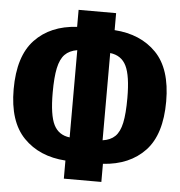

<svg xmlns="http://www.w3.org/2000/svg" viewBox="-54 -784 822 877"><g transform="rotate(5 357.0 -346.0)"><path d="M443 -42V41H271V-42Q151 -50 79 -124Q7 -198 7 -346Q7 -498 78 -573Q149 -648 271 -655V-733H443V-655Q563 -647 634.5 -573.5Q706 -500 706 -351Q706 -199 635.5 -124.5Q565 -50 443 -42ZM528 -351Q528 -453 506 -498Q484 -543 432 -549V-149Q468 -154 489 -174.5Q510 -195 519 -237Q528 -279 528 -351ZM281 -149V-549Q245 -543 224.5 -522Q204 -501 195 -459Q186 -417 186 -346Q186 -243 208 -199Q230 -155 281 -149Z"/></g></svg>

Font: Fira Sans Compressed ExtraBold
Style: Regular
Weight: 800
Width: 1
Designer: bBox Type GmbH & Carrois Corporate GbR & Edenspiekermann AG
Foundry: bBox Type GmbH & Carrois Corporate GbR & Edenspiekermann AG
Version: Version 4.301